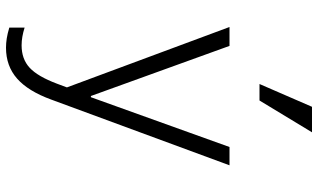

<svg xmlns="http://www.w3.org/2000/svg" viewBox="-230 -625 1060 640"><g transform="rotate(90 300.0 -305.0)"><path d="M72 143V194Q92 200 108 202.5Q124 205 139 205Q200 205 242 168Q284 131 312 54L531 -540H470L304 -78H300L133 -540H70L281 28L280 15V6L279 -2V-8L278 -16L259 35Q235 99 206 126Q177 153 131 153Q117 153 102.5 150.5Q88 148 72 143ZM421 -815H336L260 -640H315Z"/></g></svg>

Font: CommitMonoV142 ExtLt
Style: Regular
Weight: 200
Monospace: yes
Designer: Eigil Nikolajsen
Foundry: Eigil Nikolajsen
Version: Version 1.142